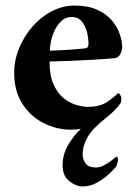

<svg xmlns="http://www.w3.org/2000/svg" viewBox="-20 -457 489 690"><path d="M364 -36Q312 5 294.5 36Q277 67 277 99Q277 115 287.5 130Q298 145 325 145Q339 145 354 137Q369 129 381 119.5Q393 110 398 106Q404 106 404 117Q404 121 401.5 130Q399 139 397 142Q390 151 372 168Q354 185 329.5 199Q305 213 277 213Q253 213 229 194Q205 175 205 137Q205 96 227 60.5Q249 25 271 6Q255 9 236 9Q182 9 135 -15.5Q88 -40 59.5 -85.5Q31 -131 31 -195Q31 -241 49 -284.5Q67 -328 97.5 -362.5Q128 -397 167 -417Q206 -437 248 -437Q296 -437 329 -422Q362 -407 381.5 -384Q401 -361 410 -335.5Q419 -310 419 -289Q419 -273 411.5 -261Q404 -249 393 -248Q360 -245 319 -242.5Q278 -240 236 -238.5Q194 -237 158 -236Q158 -185 173 -152.5Q188 -120 210 -103Q232 -86 255.5 -79.5Q279 -73 295 -73Q338 -73 363 -89.5Q388 -106 404 -122Q409 -121 412.5 -115Q416 -109 416 -104Q416 -91 413 -86Q407 -77 394.5 -63.5Q382 -50 364 -36ZM159 -275Q162 -275 178.5 -275.5Q195 -276 216.5 -277.5Q238 -279 257 -280.5Q276 -282 285 -283Q294 -284 296 -289.5Q298 -295 298 -299Q298 -322 292 -344Q286 -366 273 -381Q260 -396 238 -396Q216 -396 201 -382Q186 -368 176.5 -348Q167 -328 163 -307.5Q159 -287 159 -275Z"/></svg>

Font: Amiri
Style: Bold
Weight: 700
Designer: Khaled Hosny
Version: Version 0.113